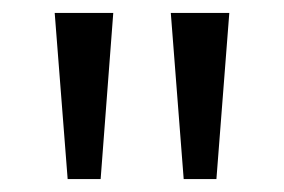

<svg xmlns="http://www.w3.org/2000/svg" viewBox="-20 -734 441 298"><path d="M155.8 -713.9 136.2 -456.1H85L64.9 -713.9ZM335.9 -713.9 315.9 -456.1H265.1L245.1 -713.9Z"/></svg>

Font: f06187749
Style: Regular
Weight: 400
Foundry: Ascender Corporation
Version: Version 1.10